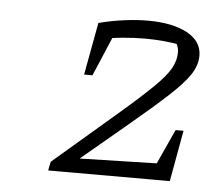

<svg xmlns="http://www.w3.org/2000/svg" viewBox="-36 -772 479 434"><g transform="rotate(5 203.0 -554.5)"><path d="M88 -376 92 -396 234 -518Q284 -561 310.5 -587Q337 -613 347 -631Q357 -649 357 -667Q357 -678 352 -687Q347 -696 334 -703L364 -684Q345 -688 323.5 -690Q302 -692 279 -692Q256 -692 229 -689.5Q202 -687 173 -681L172 -718Q203 -726 231.5 -729.5Q260 -733 283 -733Q339 -733 372.5 -715Q406 -697 406 -664Q406 -642 391.5 -620.5Q377 -599 345 -569.5Q313 -540 258 -494L117 -376ZM108 -376 114 -408 356 -414 350 -376ZM314 -376 367 -492H385L364 -376ZM150 -599 172 -718 220 -719 169 -599Z"/></g></svg>

Font: Piazzolla Thin ExtraLight
Style: Italic
Weight: 250
Italic angle: -11.3°
Version: Version 2.005